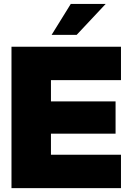

<svg xmlns="http://www.w3.org/2000/svg" viewBox="-20 -968 672 988"><path d="M39.1 0V-727.5H602.5V-555.7H242.2V-446.3H574.7V-280.3H242.2V-171.9H602.5V0ZM245.6 -788.6 344.2 -947.8H523.9L374.5 -788.6Z"/></svg>

Font: Inter Display Black
Style: Regular
Weight: 900
Designer: Rasmus Andersson
Foundry: rsms
Version: Version 4.000;git-a52131595